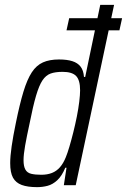

<svg xmlns="http://www.w3.org/2000/svg" viewBox="-20 -763 523 791"><path d="M254 -638 265 -688H483L472 -638ZM133 8Q94 8 69.5 -1Q45 -10 33.5 -31Q22 -52 22 -91Q22 -119 28 -160.5Q34 -202 45 -255Q61 -334 76.5 -385Q92 -436 111 -465Q130 -494 157 -506Q184 -518 223 -518Q256 -518 278 -511Q300 -504 312 -488.5Q324 -473 326 -446H331L393 -743H450L292 0H243L254 -72H249Q235 -38 216 -20.5Q197 -3 176 2.5Q155 8 133 8ZM150 -43Q175 -43 194 -50.5Q213 -58 227 -74Q241 -90 251 -115Q258 -132 266 -159Q274 -186 282 -218Q290 -250 296.5 -282.5Q303 -315 306.5 -344Q310 -373 310 -391Q310 -433 293.5 -450Q277 -467 238 -467Q208 -467 188.5 -460Q169 -453 155 -432Q141 -411 128.5 -368.5Q116 -326 102 -255Q90 -200 83.5 -163Q77 -126 77 -103Q77 -78 84.5 -64.5Q92 -51 108.5 -47Q125 -43 150 -43Z"/></svg>

Font: Saira Condensed Light
Style: Italic
Weight: 300
Width: 3
Italic angle: -12°
Designer: Hector Gatti with collaboration of the Omnibus-Type team
Foundry: Omnibus-Type
Version: Version 1.101